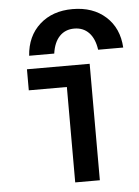

<svg xmlns="http://www.w3.org/2000/svg" viewBox="-54 -812 620 854"><g transform="rotate(-5 256.0 -384.5)"><path d="M302 -769Q393 -769 450 -717.5Q507 -666 512 -579H400Q393 -629 367.5 -655.5Q342 -682 302 -682Q262 -682 236.5 -655.5Q211 -629 204 -579H92Q98 -666 155 -717.5Q212 -769 302 -769ZM247 0V-426H77V-520H357V0Z"/></g></svg>

Font: M PLUS 1 Code Medium
Style: Regular
Weight: 500
Designer: Coji Morishita
Foundry: UNDERFOREST DESIGN
Version: Version 1.002